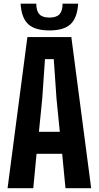

<svg xmlns="http://www.w3.org/2000/svg" viewBox="-20 -996 522 1016"><path d="M20 0 125 -800H357.5L462.5 0H326.5L309 -182H173.5L156 0ZM186 -298.5H296.5L279 -473.5L264.5 -683H218L203.5 -473.5ZM241.5 -835Q165 -835 129.2 -868.2Q93.5 -901.5 89 -976.5H172Q172 -938.5 188.2 -920.8Q204.5 -903 241.5 -903Q278.5 -903 294.8 -920.5Q311 -938 311 -976.5H393.5Q389 -901.5 353.5 -868.2Q318 -835 241.5 -835Z"/></svg>

Font: Big Shoulders Text Thin ExtraBold
Style: Regular
Weight: 800
Version: Version 2.002